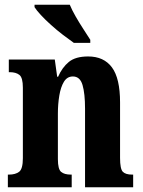

<svg xmlns="http://www.w3.org/2000/svg" viewBox="-20 -786 599 806"><path d="M13 0V-53H17Q45 -53 60.5 -65Q76 -77 76 -122V-418Q76 -460 61.5 -471.5Q47 -483 21 -483H17V-536H210L220 -464H224Q241 -503 269 -526Q297 -549 350 -549Q416 -549 450 -503Q484 -457 484 -356V-123Q484 -77 495.5 -65Q507 -53 535 -53H539V0H337V-330Q337 -393 326.5 -429Q316 -465 286 -465Q262 -465 248.5 -443Q235 -421 229 -385Q223 -349 223 -309V-118Q223 -76 236.5 -64.5Q250 -53 278 -53H281V0ZM290 -606Q270 -620 244.5 -639.5Q219 -659 194.5 -681Q170 -703 151.5 -723Q133 -743 125 -756V-766H273Q282 -744 297.5 -717Q313 -690 330 -664Q347 -638 359 -619V-606Z"/></svg>

Font: Noto Serif ExtraCondensed ExtraBold
Style: Regular
Weight: 800
Width: 2
Designer: Monotype Design Team
Foundry: Monotype Imaging Inc.
Version: Version 2.013; ttfautohint (v1.8.4.7-5d5b)